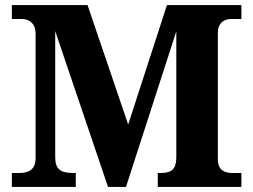

<svg xmlns="http://www.w3.org/2000/svg" viewBox="-20 -734 994 754"><path d="M26.6 0V-54.6H54.8Q74.2 -54.6 88.6 -59.7Q103 -64.8 111.4 -77.7Q119.8 -90.6 119.8 -113.6V-600Q119.8 -623 111.7 -635.8Q103.6 -648.6 91.3 -654Q79 -659.4 64.4 -659.4H26.6V-714H323.8L483.4 -245L635.6 -714H928V-659.4H887.8Q874 -659.4 862.3 -654.1Q850.6 -648.8 843 -636.7Q835.4 -624.6 835.4 -602.6V-110.8Q835.4 -89.4 842.4 -77.3Q849.4 -65.2 862.6 -59.9Q875.8 -54.6 893.8 -54.6H928V0H599.6V-54.6H610.6Q631.6 -54.6 645.1 -59.8Q658.6 -65 665.3 -78.3Q672 -91.6 672.4 -115.6V-611L474.8 0H404.2L196.8 -611.8V-118.6Q196.8 -90.6 205.6 -77Q214.4 -63.4 230.7 -59Q247 -54.6 270.6 -54.6H277.6V0Z"/></svg>

Font: Noto Serif Hentaigana ExtraLight
Style: Regular
Weight: 200
Designer: Kazuhiro Yamada
Foundry: nipponia
Version: Version 1.000